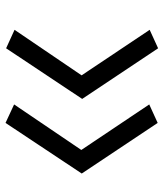

<svg xmlns="http://www.w3.org/2000/svg" viewBox="28 -584 564 660"><g transform="rotate(90 310.0 -254.0)"><path d="M339 -485 495.5 -251.5 339 -20.5 402.5 9 576.5 -253 402.5 -514ZM82.5 -486.5 239 -252.5 82.5 -22 146 7 320 -254.5 146 -515.5Z"/></g></svg>

Font: Monaspace Neon Light
Style: Regular
Weight: 300
Designer: Riley Cran & the Lettermatic Team
Foundry: Lettermatic
Version: Version 1.200 (Monaspace Neon)